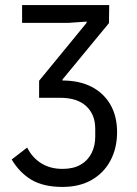

<svg xmlns="http://www.w3.org/2000/svg" viewBox="-20 -536 541 756"><path d="M226 200Q151 200 104 172Q57 144 26 92L87 45Q107 85 142.5 107Q178 129 226 129Q268 129 296.5 113Q325 97 340 68Q355 39 355 2V-29Q355 -85 319.5 -118Q284 -151 216 -151H134V-218L321 -446V-451L251 -446H67V-516H410L409 -445L226 -223V-174L189 -219H225Q293 -219 341 -194Q389 -169 415 -123.5Q441 -78 441 -16Q441 47 415 96Q389 145 341 172.5Q293 200 226 200Z"/></svg>

Font: IBM Plex Sans
Style: Regular
Weight: 400
Designer: Mike Abbink, Paul van der Laan, Pieter van Rosmalen
Foundry: Bold Monday
Version: Version 3.201